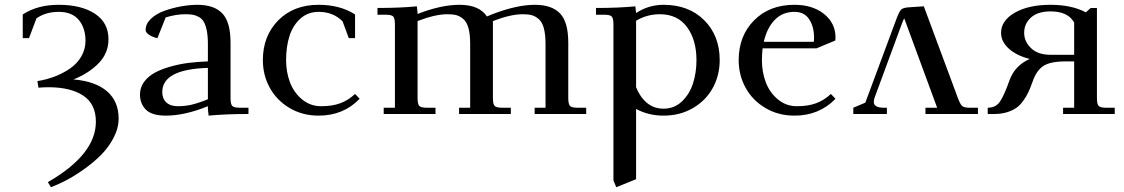

<svg xmlns="http://www.w3.org/2000/svg" viewBox="-20 -472 4655 795"><path d="M74.2 -314V-412.1Q134.8 -452.1 223.1 -452.1Q316.4 -452.1 372.8 -415.3Q429.2 -378.4 429.2 -309.1Q429.2 -252.4 388.7 -210.4Q348.1 -168.5 284.2 -143.1Q374.5 -135.7 422.9 -94.2Q471.2 -52.7 471.2 19Q471.2 58.6 450.4 98.4Q429.7 138.2 398.2 169.7Q366.7 201.2 327.4 229Q288.1 256.8 253.9 274.7Q219.7 292.5 190.9 303.2L178.2 282.2Q377 167.5 377 32.2Q377 -41.5 324.5 -76.2Q272 -110.8 181.2 -110.8Q161.6 -110.8 139.2 -108.9L134.8 -136.2Q172.4 -142.1 206.8 -155.3Q241.2 -168.5 270.3 -188.5Q299.3 -208.5 316.7 -238.3Q334 -268.1 334 -303.2Q334 -355.5 306.4 -389.2Q278.8 -422.9 223.1 -422.9Q169.4 -422.9 130.9 -396L100.1 -314Z M559.6 -81.1Q559.6 -109.9 576.7 -133.1Q593.8 -156.2 621.3 -171.1Q648.9 -186 686.5 -196.5Q724.1 -207 762 -211.7Q799.8 -216.3 840.8 -217.8V-290Q840.8 -322.8 836.2 -345.5Q831.5 -368.2 824 -381.3Q816.4 -394.5 803.7 -401.6Q791 -408.7 778.3 -410.9Q765.6 -413.1 746.6 -413.1Q709.5 -413.1 666 -399.9L631.8 -314Q612.8 -317.9 597.9 -327.4Q583 -336.9 583 -348.1Q583 -373.5 605.2 -394.5Q627.4 -415.5 661.4 -427.5Q695.3 -439.5 730.7 -445.8Q766.1 -452.1 796.9 -452.1Q866.7 -452.1 900.6 -416.5Q934.6 -380.9 934.6 -294.9V-65.9Q934.6 -41 941.7 -33.4Q948.7 -25.9 973.6 -25.9H1008.8V0Q913.6 0 843.8 6.8L840.8 -21V-32.2Q744.6 6.8 667 6.8Q608.4 6.8 584 -18.1Q559.6 -43 559.6 -81.1ZM651.9 -90.8Q651.9 -63.5 668.7 -47.9Q685.5 -32.2 716.8 -32.2Q743.7 -32.2 770.3 -37.8Q796.9 -43.5 840.8 -61V-190.9Q651.9 -185.1 651.9 -90.8Z M1068.4 -223.1Q1068.4 -323.2 1132.1 -387.7Q1195.8 -452.1 1299.3 -452.1Q1388.2 -452.1 1450.2 -412.1V-314H1424.3L1398.4 -383.8Q1359.4 -422.9 1299.3 -422.9Q1254.9 -422.9 1223.9 -395Q1192.9 -367.2 1178.7 -323Q1164.6 -278.8 1164.6 -223.1Q1164.6 -173.3 1180.9 -130.6Q1197.3 -87.9 1231.2 -60.1Q1265.1 -32.2 1309.6 -32.2Q1355.5 -32.2 1388.7 -44.4Q1421.9 -56.6 1450.2 -83L1469.2 -63Q1401.9 6.8 1299.3 6.8Q1232.4 6.8 1179.2 -24.7Q1126 -56.2 1097.2 -108.4Q1068.4 -160.6 1068.4 -223.1Z M1543 -411.1V-439Q1636.2 -439 1706.1 -445.8L1709 -418V-414.1Q1805.7 -452.1 1882.8 -452.1Q1964.4 -452.1 1996.1 -403.8L2021 -414.1Q2121.1 -452.1 2194.8 -452.1Q2264.6 -452.1 2298.8 -416.5Q2333 -380.9 2333 -294.9V-65.9Q2333 -41 2340.1 -33.4Q2347.2 -25.9 2372.1 -25.9H2407.2V0H2193.8V-25.9H2238.8V-290Q2238.8 -330.1 2231.7 -355.7Q2224.6 -381.3 2210.4 -393.3Q2196.3 -405.3 2181.6 -409.2Q2167 -413.1 2145 -413.1Q2093.8 -413.1 2021 -384.8V-65.9Q2021 -41 2028.1 -33.4Q2035.2 -25.9 2060.1 -25.9H2095.2V0H1880.9V-25.9H1926.8V-290Q1926.8 -330.1 1919.7 -355.7Q1912.6 -381.3 1898.4 -393.3Q1884.3 -405.3 1869.6 -409.2Q1855 -413.1 1833 -413.1Q1781.7 -413.1 1709 -384.8V-65.9Q1709 -41 1716.1 -33.4Q1723.1 -25.9 1748 -25.9H1783.2V0H1568.8V-25.9H1615.2V-371.1Q1615.2 -396 1608.2 -403.6Q1601.1 -411.1 1576.2 -411.1Z M2447.8 -411.1V-439Q2541 -439 2610.8 -445.8L2613.8 -418Q2665.5 -452.1 2727.5 -452.1Q2832 -452.1 2896 -388.2Q2960 -324.2 2960 -223.1Q2960 -160.2 2931.4 -107.9Q2902.8 -55.7 2849.1 -24.4Q2795.4 6.8 2727.5 6.8Q2665 6.8 2613.8 -21V270L2531.7 303.2L2520 274.9V-371.1Q2520 -396 2512.9 -403.6Q2505.9 -411.1 2481 -411.1ZM2613.8 -110.8Q2629.9 -70.3 2658.7 -46.1Q2687.5 -22 2727.5 -22Q2772 -22 2803.7 -52.2Q2835.4 -82.5 2849.6 -127Q2863.8 -171.4 2863.8 -223.1Q2863.8 -306.6 2824.7 -359.9Q2785.6 -413.1 2711.9 -413.1Q2659.2 -413.1 2613.8 -386.2Z M3038.6 -223.1Q3038.6 -323.2 3102.3 -387.7Q3166 -452.1 3269.5 -452.1Q3344.7 -452.1 3392.1 -414.1Q3439.5 -376 3439.5 -316.9Q3439.5 -308.1 3438.5 -304.2L3361.3 -272H3137.7Q3134.8 -247.6 3134.8 -223.1Q3134.8 -173.3 3151.1 -130.6Q3167.5 -87.9 3201.4 -60.1Q3235.4 -32.2 3279.8 -32.2Q3325.7 -32.2 3358.9 -44.4Q3392.1 -56.6 3420.4 -83L3439.5 -63Q3372.1 6.8 3269.5 6.8Q3202.6 6.8 3149.4 -24.7Q3096.2 -56.2 3067.4 -108.4Q3038.6 -160.6 3038.6 -223.1ZM3142.6 -298.8H3349.6Q3350.6 -304.7 3350.6 -316.9Q3350.6 -361.3 3330.6 -392.1Q3310.5 -422.9 3269.5 -422.9Q3219.7 -422.9 3187.5 -389.2Q3155.3 -355.5 3142.6 -298.8Z M3513.2 0V-25.9L3563 -46.9L3693.4 -397.9Q3703.6 -424.8 3711.7 -432.6Q3719.7 -440.4 3745.1 -441.9L3805.2 -445.8L3946.3 -65.9Q3955.6 -41 3963.6 -33.4Q3971.7 -25.9 3995.1 -25.9H4029.3V0H3812V-25.9H3860.4L3724.1 -396Q3720.7 -390.6 3714.4 -374L3601.1 -66.9Q3598.1 -58.1 3598.1 -49.8Q3598.1 -25.9 3640.1 -25.9H3652.3V0Z M4069.8 0V-25.9Q4102.5 -25.9 4119.9 -50.5Q4137.2 -75.2 4160.6 -141.1Q4182.6 -200.7 4243.7 -228Q4189 -241.7 4157 -270.8Q4125 -299.8 4125 -335.9Q4125 -386.7 4181.9 -419.4Q4238.8 -452.1 4330.1 -452.1Q4417 -452.1 4476.1 -420.9L4496.1 -439H4522V-65.9Q4522 -41 4529.1 -33.4Q4536.1 -25.9 4561 -25.9H4595.7V0H4381.8V-25.9H4427.7V-217.8H4393.1Q4329.1 -217.8 4300.3 -199Q4271.5 -180.2 4255.9 -134.8Q4247.1 -109.9 4239 -92.3Q4231 -74.7 4217.8 -55.9Q4204.6 -37.1 4189 -25.9Q4173.3 -14.6 4149.7 -7.3Q4126 0 4096.7 0ZM4220.7 -335.9Q4220.7 -299.8 4249.3 -272.5Q4277.8 -245.1 4330.1 -245.1H4427.7V-378.9Q4401.9 -424.8 4330.1 -424.8Q4276.9 -424.8 4248.8 -399.4Q4220.7 -374 4220.7 -335.9Z"/></svg>

Font: Dihjauti S
Style: Bold
Weight: 700
Designer: T. Christopher White
Version: Version 3.0.0